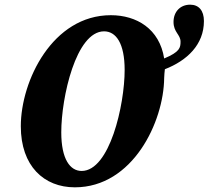

<svg xmlns="http://www.w3.org/2000/svg" viewBox="-20 -790 892 821"><path d="M300 11C548 11 680 -269 682 -456C682 -469 684 -482 685 -494C780 -531 852 -599 852 -700C852 -745 830 -770 793 -770C751 -770 722 -740 722 -696C722 -652 752 -642 752 -612C752 -586 749 -568 682 -540C662 -667 564 -725 454 -725C205 -725 69 -445 69 -250C69 -80 168 11 300 11ZM329 -59C280 -59 242 -109 242 -224C242 -374 305 -656 425 -656C476 -656 513 -605 513 -491C513 -341 449 -59 329 -59Z"/></svg>

Font: Noto Serif ExtraCondensed Black
Style: Italic
Weight: 900
Width: 2
Italic angle: -12°
Designer: Monotype Design Team
Foundry: Monotype Imaging Inc.
Version: Version 2.014